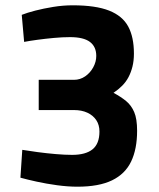

<svg xmlns="http://www.w3.org/2000/svg" viewBox="-20 -692 600 724"><path d="M272 12Q236 12 195.5 6.5Q155 1 118.5 -7Q82 -15 57 -22L64 -127Q88 -123 121.5 -118.5Q155 -114 190 -111Q225 -108 252 -108Q303 -108 329 -129Q355 -150 355 -196Q355 -221 343 -239Q331 -257 309.5 -267Q288 -277 259 -277H126V-391H259Q282 -391 301 -404Q320 -417 331.5 -438Q343 -459 343 -481Q343 -516 319 -534Q295 -552 244 -552Q216 -552 183.5 -549Q151 -546 121.5 -542Q92 -538 71 -534L62 -636Q82 -644 113 -652Q144 -660 181 -666Q218 -672 254 -672Q341 -672 391.5 -652Q442 -632 463.5 -592Q485 -552 485 -490Q485 -463 479.5 -441Q474 -419 464.5 -401Q455 -383 440.5 -368.5Q426 -354 408 -342Q436 -327 455.5 -311Q475 -295 486 -269.5Q497 -244 497 -199Q497 -130 474.5 -83Q452 -36 402.5 -12Q353 12 272 12Z"/></svg>

Font: Titillium Web SemiBold
Style: Regular
Weight: 600
Designer: Mohamed Gaber, Accademia di Belle Arti di Urbino
Foundry: Kief Type Foundry, Accademia di Belle Arti di Urbino
Version: Version 3.000; ttfautohint (v1.8.4)